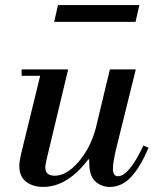

<svg xmlns="http://www.w3.org/2000/svg" viewBox="-20 -723 611 755"><path d="M356 -216 412 -450H514L439 -147Q424 -86 424 -60Q424 -30 444 -30Q487 -30 544 -151L564 -142Q532 -66 495.5 -27Q459 12 412 12Q378 12 354.5 -10Q331 -32 331 -82V-96H327Q245 12 150 12Q109 12 82.5 -8.5Q56 -29 56 -70Q56 -88 62 -114L138 -425H65V-450H248L162 -91Q158 -71 158 -65Q158 -32 195 -32Q241 -32 287.5 -85Q334 -138 356 -216ZM193 -637 208 -703H528L513 -637Z"/></svg>

Font: Libre Bodoni
Style: Italic
Weight: 400
Italic angle: -13°
Designer: Pablo Impallari, Rodrigo Fuenzalida
Foundry: Pablo Impallari, Rodrigo Fuenzalida
Version: Version 1.001